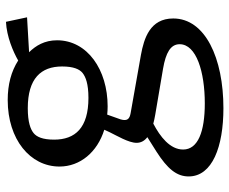

<svg xmlns="http://www.w3.org/2000/svg" viewBox="-84 -488 788 660"><g transform="rotate(-90 310.0 -158.0)"><path d="M274.5 -182C400 -182 501.5 -251.5 501.5 -356C501.5 -399 483 -429 460.5 -452L580.5 -459L565 -531.5C514 -529 462.5 -507 432 -489.5C394.5 -513.5 349.5 -525.5 296 -525.5C161 -525.5 67.5 -448.5 67.5 -347.5C67.5 -276.5 117 -217.5 194 -193.5L185.5 -175C174 -151 149 -110 149 -82.5C149 -68 155.5 -55.5 168.5 -45.5L118.5 -14C60 23.5 33.5 55 33.5 96.5C33.5 178 136 216 268 216C440 216 576.5 153.5 576.5 43.5C576.5 -36.5 508 -57 451.5 -67.5L251 -103C231.5 -106.5 223 -114 229.5 -137L246 -183.5C255 -182.5 264.5 -182 274.5 -182ZM411.5 -338.5C411.5 -299 402 -278.5 389 -268C375.5 -257.5 352 -248 303.5 -248C200.5 -248 160 -293.5 160 -366C160 -405.5 169.5 -426 182.5 -436.5C195.5 -447 219.5 -456.5 268 -456.5C370.5 -456.5 411.5 -411 411.5 -338.5ZM126 77.5C126 32.5 170 -1.5 215 -25C224 -22.5 234 -20.5 245 -18.5L404 8.5C459 18 488 34.5 488 65.5C488 123 393 152 284.5 152C187.5 152 126 128.5 126 77.5Z"/></g></svg>

Font: Monaspace Argon
Style: Regular
Weight: 400
Designer: Riley Cran & the Lettermatic Team
Foundry: Lettermatic
Version: Version 1.200 (Monaspace Argon)